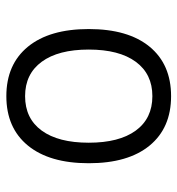

<svg xmlns="http://www.w3.org/2000/svg" viewBox="4 -572 577 626"><g transform="rotate(90 293.0 -258.5)"><path d="M293 9.8Q189.5 9.8 131.8 -60.5Q74.2 -130.9 74.2 -258.8Q74.2 -387.2 131.8 -457.3Q189.5 -527.3 293 -527.3Q396.5 -527.3 454.1 -457.3Q511.7 -387.2 511.7 -258.8Q511.7 -130.9 454.1 -60.5Q396.5 9.8 293 9.8ZM293 -51.3Q365.7 -51.3 405.3 -105.5Q444.8 -159.7 444.8 -258.8Q444.8 -357.9 405.3 -412.1Q365.7 -466.3 293 -466.3Q220.7 -466.3 180.9 -412.1Q141.1 -357.9 141.1 -258.8Q141.1 -159.7 180.9 -105.5Q220.7 -51.3 293 -51.3Z"/></g></svg>

Font: Cascadia Code NF Light
Style: Regular
Weight: 300
Monospace: yes
Designer: Aaron Bell
Foundry: Saja Typeworks
Version: Version 2404.023; ttfautohint (v1.8.4)